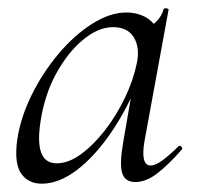

<svg xmlns="http://www.w3.org/2000/svg" viewBox="-20 -429 474 462"><path d="M80.6 13Q48.2 13 31.1 -11.1Q14 -35.2 21.2 -91Q29 -145.2 55.7 -199.5Q82.4 -253.8 120.5 -299.1Q158.6 -344.4 201.7 -371.7Q244.8 -399 284.4 -399Q302.8 -399 320.6 -392.3Q338.4 -385.6 351.1 -370.3Q363.8 -355 365.8 -330.4L323.4 -357Q335.6 -359 352.1 -373.4Q368.6 -387.8 373.6 -407Q375.6 -410 381.1 -408.8Q386.6 -407.6 385.6 -405.6L327.6 -89Q317.8 -30.8 342.6 -30.8Q354.2 -30.8 371.4 -43.5Q388.6 -56.2 409.4 -77Q412.4 -80 416.4 -76Q420.4 -72 417.4 -69Q384.8 -32 358.1 -11.5Q331.4 9 305.4 9Q280.6 9 273.9 -12.9Q267.2 -34.8 276.8 -89L301 -229L318 -246Q288.4 -170.4 248.4 -111.6Q208.4 -52.8 165 -19.9Q121.6 13 80.6 13ZM116.6 -36Q144.6 -36 174.6 -57.8Q204.6 -79.6 232.3 -115.2Q260 -150.8 280.5 -193.5Q301 -236.2 309.2 -277Q317.2 -314 302 -339.2Q286.8 -364.4 249.6 -363.6Q215.2 -362.8 179 -332.6Q142.8 -302.4 115 -251.6Q87.2 -200.8 77.4 -136Q69.8 -85.8 79.4 -60.9Q89 -36 116.6 -36Z"/></svg>

Font: Cormorant Infant Light
Style: Italic
Weight: 300
Italic angle: -10°
Designer: Christian Thalmann (Catharsis Fonts)
Foundry: Catharsis Fonts
Version: Version 4.001